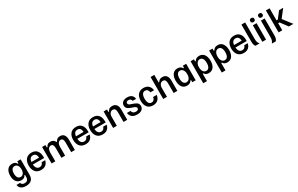

<svg xmlns="http://www.w3.org/2000/svg" viewBox="325 -2777 7832 5044"><g transform="rotate(-30 4240.5 -254.5)"><path d="M266.7 178.3Q205 178.3 165 163.3Q125 148.3 102.1 125Q79.2 101.7 68.8 75.4Q58.3 49.2 55.8 27.5H166.7Q170.8 54.2 194.2 75Q217.5 95.8 268.3 95.8Q382.5 95.8 382.5 -32.5V-90H362.5Q350 -55 318.3 -34.2Q286.7 -13.3 233.3 -13.3Q138.3 -13.3 85.8 -80.8Q33.3 -148.3 33.3 -264.2Q33.3 -375.8 84.6 -444.2Q135.8 -512.5 233.3 -512.5Q288.3 -512.5 319.2 -490.8Q350 -469.2 365 -437.5H385V-500H487.5V-32.5Q487.5 69.2 432.1 123.8Q376.7 178.3 266.7 178.3ZM256.7 -98.3Q313.3 -98.3 345 -143.8Q376.7 -189.2 376.7 -263.3Q376.7 -337.5 345 -382.5Q313.3 -427.5 257.5 -427.5Q205 -427.5 175.8 -385.4Q146.7 -343.3 146.7 -263.3Q146.7 -181.7 175.8 -140Q205 -98.3 256.7 -98.3Z M820.8 12.5Q705.8 12.5 646.7 -59.2Q587.5 -130.8 587.5 -250.8Q587.5 -370 646.7 -441.2Q705.8 -512.5 819.2 -512.5Q925.8 -512.5 982.9 -445.4Q1040 -378.3 1040 -250V-222.5H696.7Q700.8 -154.2 732.1 -112.5Q763.3 -70.8 820.8 -70.8Q864.2 -70.8 890.8 -95.8Q917.5 -120.8 927.5 -160H1034.2Q1025 -111.7 999.2 -72.5Q973.3 -33.3 929.6 -10.4Q885.8 12.5 820.8 12.5ZM697.5 -297.5H930Q926.7 -362.5 898.3 -397.1Q870 -431.7 818.3 -431.7Q765.8 -431.7 735 -397.1Q704.2 -362.5 697.5 -297.5Z M1137.5 0V-500H1240V-425H1260Q1272.5 -463.3 1304.6 -487.9Q1336.7 -512.5 1391.7 -512.5Q1444.2 -512.5 1478.3 -489.2Q1512.5 -465.8 1530 -425H1550Q1564.2 -465 1597.5 -488.8Q1630.8 -512.5 1685.8 -512.5Q1766.7 -512.5 1805.4 -459.2Q1844.2 -405.8 1844.2 -319.2V0H1731.7V-298.3Q1731.7 -355.8 1712.9 -387.5Q1694.2 -419.2 1652.5 -419.2Q1601.7 -419.2 1574.6 -375.8Q1547.5 -332.5 1547.5 -270V0H1435V-298.3Q1435 -355.8 1415.8 -387.5Q1396.7 -419.2 1355.8 -419.2Q1305 -419.2 1277.5 -375.8Q1250 -332.5 1250 -270V0Z M2170.8 12.5Q2055.8 12.5 1996.7 -59.2Q1937.5 -130.8 1937.5 -250.8Q1937.5 -370 1996.7 -441.2Q2055.8 -512.5 2169.2 -512.5Q2275.8 -512.5 2332.9 -445.4Q2390 -378.3 2390 -250V-222.5H2046.7Q2050.8 -154.2 2082.1 -112.5Q2113.3 -70.8 2170.8 -70.8Q2214.2 -70.8 2240.8 -95.8Q2267.5 -120.8 2277.5 -160H2384.2Q2375 -111.7 2349.2 -72.5Q2323.3 -33.3 2279.6 -10.4Q2235.8 12.5 2170.8 12.5ZM2047.5 -297.5H2280Q2276.7 -362.5 2248.3 -397.1Q2220 -431.7 2168.3 -431.7Q2115.8 -431.7 2085 -397.1Q2054.2 -362.5 2047.5 -297.5Z M2687.5 12.5Q2572.5 12.5 2513.3 -59.2Q2454.2 -130.8 2454.2 -250.8Q2454.2 -370 2513.3 -441.2Q2572.5 -512.5 2685.8 -512.5Q2792.5 -512.5 2849.6 -445.4Q2906.7 -378.3 2906.7 -250V-222.5H2563.3Q2567.5 -154.2 2598.8 -112.5Q2630 -70.8 2687.5 -70.8Q2730.8 -70.8 2757.5 -95.8Q2784.2 -120.8 2794.2 -160H2900.8Q2891.7 -111.7 2865.8 -72.5Q2840 -33.3 2796.2 -10.4Q2752.5 12.5 2687.5 12.5ZM2564.2 -297.5H2796.7Q2793.3 -362.5 2765 -397.1Q2736.7 -431.7 2685 -431.7Q2632.5 -431.7 2601.7 -397.1Q2570.8 -362.5 2564.2 -297.5Z M3004.2 0V-500H3106.7V-425H3126.7Q3140.8 -465 3174.2 -488.8Q3207.5 -512.5 3265 -512.5Q3350 -512.5 3390.8 -459.2Q3431.7 -405.8 3431.7 -319.2V0H3319.2V-298.3Q3319.2 -356.7 3298.3 -387.9Q3277.5 -419.2 3232.5 -419.2Q3177.5 -419.2 3147.1 -376.2Q3116.7 -333.3 3116.7 -270V0Z M3733.3 12.5Q3657.5 12.5 3610 -12.9Q3562.5 -38.3 3540 -77.9Q3517.5 -117.5 3514.2 -160H3622.5Q3627.5 -125 3655.4 -97.5Q3683.3 -70 3738.3 -70Q3780 -70 3800.8 -86.2Q3821.7 -102.5 3821.7 -129.2Q3821.7 -172.5 3749.2 -197.5L3689.2 -218.3Q3647.5 -232.5 3612.9 -250.8Q3578.3 -269.2 3557.9 -296.7Q3537.5 -324.2 3537.5 -367.5Q3537.5 -432.5 3585.8 -472.5Q3634.2 -512.5 3720.8 -512.5Q3783.3 -512.5 3823.8 -492.1Q3864.2 -471.7 3885 -437.1Q3905.8 -402.5 3909.2 -360H3805Q3800.8 -390.8 3780 -411.7Q3759.2 -432.5 3716.7 -432.5Q3680 -432.5 3661.7 -417.5Q3643.3 -402.5 3643.3 -377.5Q3643.3 -352.5 3662.1 -336.2Q3680.8 -320 3719.2 -306.7L3778.3 -287.5Q3820 -272.5 3853.8 -254.6Q3887.5 -236.7 3907.5 -209.2Q3927.5 -181.7 3927.5 -138.3Q3927.5 -70.8 3877.5 -29.2Q3827.5 12.5 3733.3 12.5Z M4215 12.5Q4102.5 12.5 4045 -58.8Q3987.5 -130 3987.5 -250Q3987.5 -374.2 4047.1 -443.3Q4106.7 -512.5 4215.8 -512.5Q4308.3 -512.5 4363.8 -461.7Q4419.2 -410.8 4430.8 -320.8H4320Q4313.3 -372.5 4287.1 -400.4Q4260.8 -428.3 4217.5 -428.3Q4160 -428.3 4131.7 -381.2Q4103.3 -334.2 4103.3 -250Q4103.3 -165.8 4131.7 -118.8Q4160 -71.7 4216.7 -71.7Q4260.8 -71.7 4287.1 -100Q4313.3 -128.3 4320 -179.2H4430.8Q4417.5 -89.2 4362.5 -38.3Q4307.5 12.5 4215 12.5Z M4525 0V-666.7H4637.5V-437.5H4657.5Q4675 -471.7 4705.8 -492.1Q4736.7 -512.5 4786.7 -512.5Q4870.8 -512.5 4911.7 -459.2Q4952.5 -405.8 4952.5 -319.2V0H4840V-298.3Q4840 -356.7 4819.2 -387.9Q4798.3 -419.2 4753.3 -419.2Q4698.3 -419.2 4667.9 -376.2Q4637.5 -333.3 4637.5 -270V0Z M5248.3 10.8Q5180.8 10.8 5135.8 -22.1Q5090.8 -55 5068.3 -113.8Q5045.8 -172.5 5045.8 -250.8Q5045.8 -368.3 5097.1 -440Q5148.3 -511.7 5248.3 -511.7Q5302.5 -511.7 5336.7 -489.2Q5370.8 -466.7 5385.8 -435H5405.8V-500H5508.3V0H5405.8V-65H5385.8Q5370.8 -34.2 5337.1 -11.7Q5303.3 10.8 5248.3 10.8ZM5273.3 -74.2Q5330 -74.2 5363.8 -122.1Q5397.5 -170 5397.5 -250Q5397.5 -330 5363.8 -378.3Q5330 -426.7 5273.3 -426.7Q5220 -426.7 5190.8 -381.2Q5161.7 -335.8 5161.7 -250Q5161.7 -164.2 5190.8 -119.2Q5220 -74.2 5273.3 -74.2Z M5641.7 166.7V-500H5744.2V-435H5764.2Q5779.2 -465.8 5813.3 -488.8Q5847.5 -511.7 5904.2 -511.7Q5970 -511.7 6014.6 -478.3Q6059.2 -445 6082.1 -386.2Q6105 -327.5 6105 -250Q6105 -132.5 6053.8 -60.8Q6002.5 10.8 5905 10.8Q5855 10.8 5823.3 -7.9Q5791.7 -26.7 5774.2 -57.5H5754.2V166.7ZM5876.7 -74.2Q5930 -74.2 5959.6 -119.2Q5989.2 -164.2 5989.2 -250Q5989.2 -335.8 5959.6 -381.2Q5930 -426.7 5876.7 -426.7Q5820 -426.7 5786.7 -378.3Q5753.3 -330 5753.3 -250Q5753.3 -170 5786.7 -122.1Q5820 -74.2 5876.7 -74.2Z M6204.2 166.7V-500H6306.7V-435H6326.7Q6341.7 -465.8 6375.8 -488.8Q6410 -511.7 6466.7 -511.7Q6532.5 -511.7 6577.1 -478.3Q6621.7 -445 6644.6 -386.2Q6667.5 -327.5 6667.5 -250Q6667.5 -132.5 6616.2 -60.8Q6565 10.8 6467.5 10.8Q6417.5 10.8 6385.8 -7.9Q6354.2 -26.7 6336.7 -57.5H6316.7V166.7ZM6439.2 -74.2Q6492.5 -74.2 6522.1 -119.2Q6551.7 -164.2 6551.7 -250Q6551.7 -335.8 6522.1 -381.2Q6492.5 -426.7 6439.2 -426.7Q6382.5 -426.7 6349.2 -378.3Q6315.8 -330 6315.8 -250Q6315.8 -170 6349.2 -122.1Q6382.5 -74.2 6439.2 -74.2Z M6966.7 12.5Q6851.7 12.5 6792.5 -59.2Q6733.3 -130.8 6733.3 -250.8Q6733.3 -370 6792.5 -441.2Q6851.7 -512.5 6965 -512.5Q7071.7 -512.5 7128.8 -445.4Q7185.8 -378.3 7185.8 -250V-222.5H6842.5Q6846.7 -154.2 6877.9 -112.5Q6909.2 -70.8 6966.7 -70.8Q7010 -70.8 7036.7 -95.8Q7063.3 -120.8 7073.3 -160H7180Q7170.8 -111.7 7145 -72.5Q7119.2 -33.3 7075.4 -10.4Q7031.7 12.5 6966.7 12.5ZM6843.3 -297.5H7075.8Q7072.5 -362.5 7044.2 -397.1Q7015.8 -431.7 6964.2 -431.7Q6911.7 -431.7 6880.8 -397.1Q6850 -362.5 6843.3 -297.5Z M7322.5 0Q7300.8 -24.2 7290.8 -57.1Q7280.8 -90 7280.8 -149.2V-666.7H7393.3V-162.5Q7393.3 -97.5 7407.5 -62.9Q7421.7 -28.3 7444.2 -5V0Z M7530.8 0V-500H7643.3V0ZM7587.5 -564.2Q7556.7 -564.2 7540.4 -580.8Q7524.2 -597.5 7524.2 -625Q7524.2 -652.5 7540.4 -669.6Q7556.7 -686.7 7587.5 -686.7Q7618.3 -686.7 7635 -669.6Q7651.7 -652.5 7651.7 -625Q7651.7 -597.5 7635 -580.8Q7618.3 -564.2 7587.5 -564.2Z M7725.8 166.7V161.7Q7748.3 135 7762.5 98.3Q7776.7 61.7 7776.7 4.2V-500H7889.2V17.5Q7889.2 79.2 7875.4 110.8Q7861.7 142.5 7842.5 166.7ZM7833.3 -564.2Q7802.5 -564.2 7786.2 -580.8Q7770 -597.5 7770 -625Q7770 -652.5 7786.2 -669.6Q7802.5 -686.7 7833.3 -686.7Q7864.2 -686.7 7880.8 -669.6Q7897.5 -652.5 7897.5 -625Q7897.5 -597.5 7880.8 -580.8Q7864.2 -564.2 7833.3 -564.2Z M8023.3 0V-666.7H8135V-302.5H8175L8326.7 -500H8448.3V-495L8268.3 -265.8L8468.3 -5V0H8335L8175 -215H8135V0Z"/></g></svg>

Font: Familjen Grotesk GF Medium
Style: Regular
Weight: 500
Designer: Anders Wikstroem, Jonas Baeckman, Matilda Gysing, Kristian Moeller
Foundry: Familjen STHLM AB
Version: Version 2.000; Beta; Release 4; Build 6